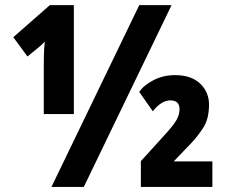

<svg xmlns="http://www.w3.org/2000/svg" viewBox="-20 -734 890 754"><path d="M182.1 0 526.9 -713.9H653.8L309.1 0ZM151.9 -286.1V-460Q151.9 -487.3 152.3 -514.2Q152.8 -541 155.8 -570.8Q149.4 -563.5 143.6 -558.1Q137.7 -552.7 132.8 -548.8L87.9 -512.2L32.2 -587.9L175.8 -713.9H270V-286.1ZM533.2 0V-101.1L624 -201.2Q660.6 -240.7 672.9 -262.5Q685.1 -284.2 685.1 -305.2Q685.1 -339.8 648.9 -339.8Q613.8 -339.8 580.1 -296.9L526.9 -373Q543.9 -398.9 582.3 -418.9Q620.6 -439 667 -439Q731.4 -439 766.1 -405.5Q800.8 -372.1 800.8 -323.2Q800.8 -268.6 779.5 -234.6Q758.3 -200.7 731 -171.9L662.1 -100.1H814V0Z"/></svg>

Font: Open Sans Condensed ExtraBold
Style: Regular
Weight: 800
Width: 3
Designer: Monotype Design Team
Foundry: Monotype Imaging Inc.
Version: Version 3.000; ttfautohint (v1.8.4)